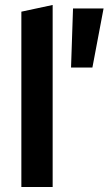

<svg xmlns="http://www.w3.org/2000/svg" viewBox="-20 -753 437 773"><path d="M66 0ZM192 -733V0H66V-706ZM274 -719H397L352 -481H266Z"/></svg>

Font: Rosa Sans SemiBold
Style: Regular
Weight: 600
Designer: Pentagram / MCKL
Foundry: Pentagram / MCKL
Version: Version 1.005;September 16, 2019;FontCreator 11.5.0.2425 64-